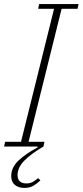

<svg xmlns="http://www.w3.org/2000/svg" viewBox="-27 -718 405 941"><path d="M93 203Q64 203 46 188.5Q28 174 28 145Q28 103 63 69.5Q98 36 158 4L157 0H-7L-2 -23H76L238 -675H160L165 -698H358L353 -675H275L113 -23H191L186 0Q126 35 92.5 69Q59 103 59 140Q59 161 70.5 171Q82 181 102 181Q122 181 135.5 172.5Q149 164 160 155L171 166Q157 180 138 191.5Q119 203 93 203Z"/></svg>

Font: IBM Plex Serif ExtLt
Style: Italic
Weight: 200
Italic angle: -14°
Designer: Mike Abbink, Paul van der Laan, Pieter van Rosmalen
Foundry: Bold Monday
Version: Version 3.001